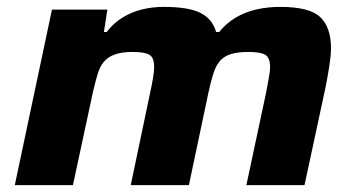

<svg xmlns="http://www.w3.org/2000/svg" viewBox="-20 -538 1031 558"><path d="M23 0 131 -510H292L282 -445H290Q310 -471 336 -487Q362 -503 392.5 -510.5Q423 -518 456 -518Q529 -518 563.5 -500Q598 -482 608 -445H617Q637 -470 664.5 -486.5Q692 -503 725 -510.5Q758 -518 794 -518Q880 -518 911 -488Q942 -458 942 -398Q942 -378 937 -345.5Q932 -313 925 -279L865 0H696L753 -267Q757 -289 761 -310Q765 -331 765 -342Q765 -371 750.5 -379Q736 -387 702 -387Q670 -387 650 -380.5Q630 -374 618.5 -360Q607 -346 600 -324Q593 -302 586 -270L529 0H360L416 -267Q421 -289 424.5 -310Q428 -331 428 -342Q428 -371 414 -379Q400 -387 366 -387Q333 -387 313 -379.5Q293 -372 281.5 -358Q270 -344 263.5 -322Q257 -300 250 -270L192 0Z"/></svg>

Font: Saira Expanded
Style: Bold Italic
Weight: 700
Width: 7
Italic angle: -12°
Designer: Hector Gatti with collaboration of the Omnibus-Type team
Foundry: Omnibus-Type
Version: Version 1.101